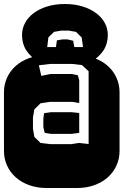

<svg xmlns="http://www.w3.org/2000/svg" viewBox="-22 -947 622 967"><path d="M173.8 -634.8Q132.3 -659.7 110.6 -693.1Q88.9 -726.6 88.9 -771Q88.9 -802.7 104 -831.1Q119.1 -859.4 147.2 -880.6Q175.3 -901.9 215.3 -914.3Q255.4 -926.8 304.7 -926.8Q354.5 -926.8 394.3 -914.3Q434.1 -901.9 462.4 -880.6Q490.7 -859.4 505.9 -831.1Q521 -802.7 521 -771Q521 -726.6 499 -693.1Q477.1 -659.7 436 -634.8ZM215.8 -710H259.8L264.6 -743.7L292 -748.5H317.9L346.7 -741.7L352.1 -710H396L389.6 -757.8L360.8 -786.6L322.8 -793H288.1L250 -786.6L221.7 -758.8ZM424.3 -221.7V-333V-546.9V-587.9L391.1 -619.1L342.3 -625H231L173.8 -618.2L186 -564.9L231.9 -574.2H340.8L370.1 -567.9L377 -542V-428.2L342.3 -434.1H231L182.1 -426.8L150.9 -396L144 -356V-298.8L150.9 -257.8L182.1 -227.1L231 -221.2H337.9L376 -227.1ZM377 -277.8 338.9 -272.9H233.9L203.1 -277.8L196.3 -307.1V-349.1L200.2 -377L233.9 -381.8H339.8L377 -377.9V-304.2ZM364.3 -668.9Q413.6 -668.9 453.6 -654.3Q493.7 -639.6 521.7 -614.3Q549.8 -588.9 564.9 -554.9Q580.1 -521 580.1 -482.9V-186Q580.1 -147.9 564.9 -114Q549.8 -80.1 521.7 -54.7Q493.7 -29.3 453.6 -14.6Q413.6 0 364.3 0H213.9Q164.6 0 124.5 -14.6Q84.5 -29.3 56.4 -54.7Q28.3 -80.1 13.2 -114Q-2 -147.9 -2 -186V-482.9Q-2 -521 13.2 -554.9Q28.3 -588.9 56.4 -614.3Q84.5 -639.6 124.5 -654.3Q164.6 -668.9 213.9 -668.9Z"/></svg>

Font: Monofett
Style: Regular
Weight: 400
Designer: vernon adams
Foundry: vernon adams
Version: Version 1.000